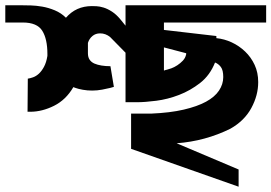

<svg xmlns="http://www.w3.org/2000/svg" viewBox="-66 -577 1025 725"><path d="M637 -376 553 -398V-311H555Q556 -312 557 -312L565 -314Q570 -315 581 -319Q592 -323 603.5 -330.5Q615 -338 624.5 -348Q634 -358 637 -372ZM553 -492V-464L751 -441V-433Q781 -430 809 -417Q837 -404 859.5 -382.5Q882 -361 895.5 -332Q909 -303 909 -267Q909 -217 883 -169Q857 -121 804 -91Q709 -44 601 -36L835 63V128L429 -15V-148H505Q576 -151 627.5 -163Q679 -175 712 -193Q745 -211 761 -235Q777 -259 777 -286Q777 -312 768 -324Q759 -336 746 -341Q727 -293 690 -264Q653 -235 610 -218.5Q567 -202 524 -196.5Q481 -191 451 -191H408V-378L350 -437Q333 -451 312 -451Q295 -451 283 -441Q271 -431 266 -415V-376Q266 -361 272.5 -351.5Q279 -342 290.5 -337Q302 -332 317.5 -329.5Q333 -327 351 -327L364 -249L350 -245Q338 -242 319.5 -238.5Q301 -235 282 -235Q264 -235 247 -238Q230 -241 219 -245L211 -248Q183 -200 138 -177.5Q93 -155 48 -155H38L39 -280Q47 -281 58.5 -285Q70 -289 80.5 -298.5Q91 -308 100 -324.5Q109 -341 113 -366V-373Q113 -430 93.5 -461Q74 -492 20 -492H-46V-557H21Q31 -557 50.5 -556.5Q70 -556 93.5 -552Q117 -548 141 -538Q165 -528 183 -510Q221 -554 281 -554Q287 -554 298.5 -553.5Q310 -553 325 -548.5Q340 -544 357 -533Q374 -522 391 -501L408 -480V-557H939V-492Z"/></svg>

Font: Shorif Bongobondhu ANSI V1
Style: Regular
Weight: 400
Designer: Shorif Uddin Shishir, Shorif art & Design, e-mail : shorifart@gmail.com, facebook : Shorif2001
Foundry: Lipighor Font Foundry
Version: Designed by Shorif Uddin Shishir | Developed by Niladri Shek